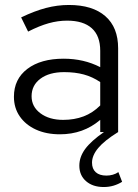

<svg xmlns="http://www.w3.org/2000/svg" viewBox="-20 -531 556 772"><path d="M397 221Q353 221 326 197.5Q299 174 299 135Q299 100 322.5 68Q346 36 398 0H383V-49Q349 -20 308.5 -5.5Q268 9 221 9Q166 9 124.5 -10Q83 -29 59.5 -63Q36 -97 36 -142Q36 -213 90 -254Q144 -295 236 -295Q317 -295 383 -261V-327Q383 -387 349 -417.5Q315 -448 250 -448Q213 -448 175.5 -437.5Q138 -427 93 -404L65 -461Q119 -487 165 -499Q211 -511 257 -511Q352 -511 403.5 -466Q455 -421 455 -337V0Q400 34 375 64Q350 94 350 123Q350 148 365 161.5Q380 175 408 175Q421 175 433.5 171.5Q446 168 456 161L471 200Q455 210 436.5 215.5Q418 221 397 221ZM234 -49Q279 -49 316 -63Q353 -77 383 -107V-201Q352 -222 317 -231.5Q282 -241 238 -241Q178 -241 142.5 -214.5Q107 -188 107 -144Q107 -102 142.5 -75.5Q178 -49 234 -49Z"/></svg>

Font: Red Hat Display Variable
Style: Regular
Weight: 400
Designer: Pentagram, MCKL
Foundry: Pentagram, MCKL
Version: Version 1.021